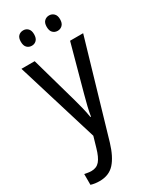

<svg xmlns="http://www.w3.org/2000/svg" viewBox="-240 -854 892 1094"><g transform="rotate(-30 206.0 -307.0)"><path d="M3 -603H90L176 -298Q185 -266 193 -233.5Q201 -201 206 -169H210Q214 -196 222 -229.5Q230 -263 240 -299L323 -603H409L229 13Q205 93 168.5 133.5Q132 174 70 174Q54 174 40 172Q26 170 13 166V95Q23 97 35 99Q47 101 58 101Q92 101 112 77.5Q132 54 147 1L167 -68ZM77 -738Q77 -764 89.5 -776Q102 -788 121 -788Q139 -788 151.5 -775.5Q164 -763 164 -738Q164 -712 151.5 -699.5Q139 -687 121 -687Q102 -687 89.5 -699.5Q77 -712 77 -738ZM247 -738Q247 -764 260 -776Q273 -788 291 -788Q309 -788 322 -775.5Q335 -763 335 -738Q335 -712 322 -699.5Q309 -687 291 -687Q272 -687 259.5 -699.5Q247 -712 247 -738Z"/></g></svg>

Font: Noto Sans Malayalam UI Condensed
Style: Regular
Weight: 400
Width: 3
Designer: Jelle Bosma - Monotype Design Team
Foundry: Monotype Imaging Inc.
Version: Version 2.104; ttfautohint (v1.8.4.7-5d5b)